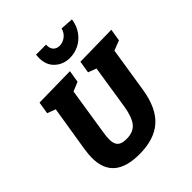

<svg xmlns="http://www.w3.org/2000/svg" viewBox="-255 -1108 1282 1282"><g transform="rotate(-45 385.5 -467.0)"><path d="M771 -707 757 -621 687 -594 637 -275Q613 -124 534.5 -55Q456 14 316 14Q195 14 134.5 -37.5Q74 -89 74 -195Q74 -222 81 -271L133 -594L74 -616L88 -702L380 -707L366 -621L301 -594L249 -261Q243 -225 243 -199Q243 -157 262.5 -138Q282 -119 327 -119Q393 -119 424.5 -158.5Q456 -198 470 -285L518 -594L460 -616L474 -702ZM296 -915Q296 -925 298 -945H392Q391 -909 408 -892Q425 -875 452 -875Q482 -875 508 -895Q534 -915 542 -948L634 -942Q626 -887 597 -847.5Q568 -808 527.5 -788.5Q487 -769 444 -769Q382 -769 339 -808Q296 -847 296 -915Z"/></g></svg>

Font: Bitter Pro ExtraBold
Style: Italic
Weight: 800
Italic angle: -9°
Designer: Sol Matas, and Bitter project Authors
Foundry: Sol Matas
Version: Version 1.010